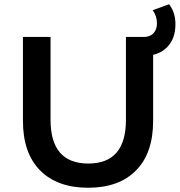

<svg xmlns="http://www.w3.org/2000/svg" viewBox="-20 -874 846 904"><path d="M88 -305V-700H218V-310Q218 -104 396 -104Q573 -104 573 -310V-700H701V-305Q701 -153 620.5 -71.5Q540 10 395 10Q250 10 169 -71.5Q88 -153 88 -305ZM636 -700H657Q686 -700 702.5 -717.5Q719 -735 719 -764Q719 -799 699 -826L776 -854Q806 -816 806 -760Q806 -691 766 -651Q726 -611 656 -611H636Z"/></svg>

Font: APTA Sans SemiBold
Style: Bold
Weight: 600
Version: Version 7.200